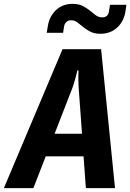

<svg xmlns="http://www.w3.org/2000/svg" viewBox="-22 -975 675 995"><path d="M-2 0 302 -720H502L574 0H423L411 -165H215L151 0ZM403 -282 386 -515Q385 -530 384.5 -547Q384 -564 384 -578Q384 -594 385 -610H379Q375 -594 371 -578Q367 -564 362.5 -547.5Q358 -531 352 -516L261 -282ZM508 -885Q522 -885 531 -892.5Q540 -900 542 -913L548 -950H633L628 -915Q620 -864 585 -832Q550 -800 499 -800Q467 -800 446 -811Q425 -822 409 -835Q393 -848 379 -859Q365 -870 346 -870Q332 -870 322 -861Q312 -852 310 -837L305 -805H220L226 -840Q234 -891 268.5 -923Q303 -955 354 -955Q386 -955 407 -944Q428 -933 444 -920Q460 -907 474.5 -896Q489 -885 508 -885Z"/></svg>

Font: JetBrains Mono ExtraBold
Style: Italic
Weight: 800
Designer: Philipp Nurullin, Konstantin Bulenkov
Foundry: JetBrains
Version: Version 1.000; ttfautohint (v1.8.3)